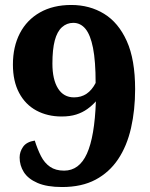

<svg xmlns="http://www.w3.org/2000/svg" viewBox="-20 -744 604 773"><path d="M230 9Q169 9 131 -7.5Q93 -24 76 -51Q59 -78 59 -110Q59 -133 73 -153Q87 -173 120 -178Q131 -143 145 -115.5Q159 -88 181.5 -72.5Q204 -57 238 -57Q299 -57 330 -125.5Q361 -194 366 -336Q351 -319 331.5 -305Q312 -291 287 -283Q262 -275 228 -275Q171 -275 126.5 -299Q82 -323 57 -370Q32 -417 32 -484Q32 -556 60 -610Q88 -664 141 -694Q194 -724 267 -724Q341 -724 399 -688.5Q457 -653 490.5 -578.5Q524 -504 524 -385Q524 -301 507.5 -228.5Q491 -156 455.5 -103Q420 -50 364.5 -20.5Q309 9 230 9ZM278 -352Q307 -352 328.5 -366.5Q350 -381 365 -410Q365 -498 354.5 -551Q344 -604 324 -628Q304 -652 275 -652Q249 -652 229.5 -634.5Q210 -617 200.5 -581Q191 -545 191 -488Q191 -424 213.5 -388Q236 -352 278 -352Z"/></svg>

Font: Noto Serif Armenian ExtraBold
Style: Regular
Weight: 800
Version: Version 2.007